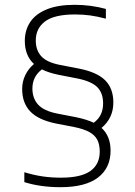

<svg xmlns="http://www.w3.org/2000/svg" viewBox="-20 -768 562 797"><path d="M439 -142.5Q439 -71 386.8 -31Q334.5 9 231 9Q148 9 81 -12V-53Q123 -40.5 158.5 -35.5Q194 -30.5 233 -30.5Q316.5 -30.5 355.2 -58.2Q394 -86 394 -138.5Q394 -168 384 -187.5Q374 -207 351 -219.8Q328 -232.5 289 -240.5L211.5 -255.5Q138.5 -270.5 105.2 -305.8Q72 -341 72 -398.5Q72 -429 84.8 -455.8Q97.5 -482.5 121 -502.5Q83 -537 83 -598.5Q83 -642.5 105.2 -676.2Q127.5 -710 173.8 -729Q220 -748 290 -748Q356.5 -748 419.5 -731V-690.5Q383.5 -700 354 -704Q324.5 -708 291 -708Q205.5 -708 167 -679Q128.5 -650 128.5 -600Q128.5 -560 151 -534.8Q173.5 -509.5 229 -498.5L307 -483.5Q383 -468.5 416.8 -434.5Q450.5 -400.5 450.5 -342.5Q450.5 -278 401.5 -237Q439 -203 439 -142.5ZM295.5 -281.5Q339.5 -272.5 369 -258.5Q408 -286.5 408 -338.5Q408 -382.5 383.2 -406.8Q358.5 -431 300 -442.5L223 -457.5Q181.5 -466 154 -480Q114.5 -450 114.5 -400.5Q114.5 -360 138.2 -333.8Q162 -307.5 218 -296.5Z"/></svg>

Font: Encode Sans Semi Expanded ExLight
Style: Regular
Weight: 275
Width: 6
Designer: Multiple Designers
Foundry: Impallari Type
Version: Version 2.000